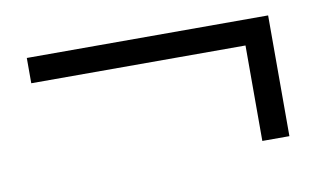

<svg xmlns="http://www.w3.org/2000/svg" viewBox="-41 -515 698 412"><g transform="rotate(-10 307.5 -308.5)"><path d="M35.2 -439.9H561V-176.8H502V-384.8H35.2Z"/></g></svg>

Font: Noto Serif JP Black
Style: Regular
Weight: 900
Designer: Ryoko NISHIZUKA  (kana & ideographs); Frank Grießhammer (Latin, Greek & Cyrillic); Wenlong ZHANG  (bopomofo); Sandoll Co
Foundry: Adobe Systems Incorporated
Version: Version 1.001;PS 1.001;hotconv 16.6.54;makeotf.lib2.5.65590